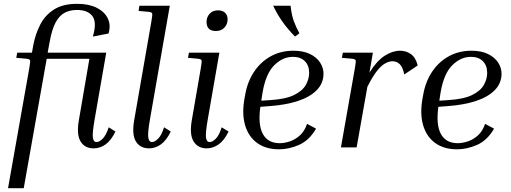

<svg xmlns="http://www.w3.org/2000/svg" viewBox="-20 -770 2668 1003"><path d="M239 -549 229 -495H535L475 -150Q462 -76 465 -52Q468 -28 484 -28Q499 -28 516.5 -45.5Q534 -63 548 -105L583 -83Q561 -37 532 -16Q503 5 469 5Q423 5 401 -31Q379 -67 392 -142L447 -463H224L104 213H22L133 -414Q139 -448 137 -454.5Q135 -461 120 -463L65 -468L70 -495H147L154 -535Q165 -592 190 -641Q215 -690 261.5 -720Q308 -750 383 -750Q444 -750 485 -729.5Q526 -709 543 -674Q560 -639 547 -595L465 -579Q487 -653 463 -685.5Q439 -718 382 -718Q347 -718 319 -704Q291 -690 271 -653.5Q251 -617 239 -549Z M704 -713 708 -740H867L764 -150Q751 -76 754.5 -52Q758 -28 774 -28Q788 -28 806 -45.5Q824 -63 837 -105L872 -83Q850 -37 821 -16Q792 5 759 5Q712 5 690 -31Q668 -67 681 -142L771 -659Q777 -693 775 -699.5Q773 -706 758 -708Z M1108 -608Q1059 -608 1059 -656Q1059 -681 1075.5 -698.5Q1092 -716 1119 -716Q1142 -716 1155.5 -703.5Q1169 -691 1169 -669Q1169 -644 1152.5 -626Q1136 -608 1108 -608ZM962 -468 967 -495H1126L1066 -150Q1053 -76 1056 -52Q1059 -28 1075 -28Q1090 -28 1107.5 -45.5Q1125 -63 1138 -105L1174 -83Q1152 -37 1122.5 -16Q1093 5 1060 5Q1014 5 991.5 -31Q969 -67 982 -142L1029 -414Q1035 -448 1033 -454.5Q1031 -461 1016 -463Z M1631 -98Q1596 -37 1543 -13.5Q1490 10 1438 10Q1369 10 1323.5 -23Q1278 -56 1260.5 -115.5Q1243 -175 1257 -254L1261 -276Q1273 -344 1307.5 -395.5Q1342 -447 1394.5 -476Q1447 -505 1513 -505Q1564 -505 1599 -488Q1634 -471 1652 -443.5Q1670 -416 1670 -385Q1670 -335 1634.5 -299Q1599 -263 1536.5 -242.5Q1474 -222 1392 -216L1340 -212Q1327 -117 1353.5 -69.5Q1380 -22 1441 -22Q1465 -22 1493 -31Q1521 -40 1546 -62Q1571 -84 1584 -123ZM1352 -289 1345 -244 1391 -247Q1473 -252 1517 -274Q1561 -296 1578 -327Q1595 -358 1595 -389Q1595 -428 1572.5 -450.5Q1550 -473 1510 -473Q1457 -473 1413 -429.5Q1369 -386 1352 -289ZM1521 -579Q1483 -618 1456 -656Q1429 -694 1407 -740H1498Q1503 -693 1514 -662Q1525 -631 1544 -596Z M2030 -450Q2013 -450 1992.5 -439Q1972 -428 1949 -399Q1926 -370 1899 -316L1843 0H1761L1834 -414Q1840 -448 1838 -454.5Q1836 -461 1821 -463L1766 -468L1771 -495H1928L1910 -391Q1949 -453 1990 -479Q2031 -505 2070 -505Q2102 -505 2127 -487Q2152 -469 2162 -428L2092 -381Q2084 -419 2068.5 -434.5Q2053 -450 2030 -450Z M2561 -98Q2526 -37 2473 -13.5Q2420 10 2368 10Q2299 10 2253.5 -23Q2208 -56 2190.5 -115.5Q2173 -175 2187 -254L2191 -276Q2203 -344 2237.5 -395.5Q2272 -447 2324.5 -476Q2377 -505 2443 -505Q2494 -505 2529 -488Q2564 -471 2582 -443.5Q2600 -416 2600 -385Q2600 -335 2564.5 -299Q2529 -263 2466.5 -242.5Q2404 -222 2322 -216L2270 -212Q2257 -117 2283.5 -69.5Q2310 -22 2371 -22Q2395 -22 2423 -31Q2451 -40 2476 -62Q2501 -84 2514 -123ZM2282 -289 2275 -244 2321 -247Q2403 -252 2447 -274Q2491 -296 2508 -327Q2525 -358 2525 -389Q2525 -428 2502.5 -450.5Q2480 -473 2440 -473Q2387 -473 2343 -429.5Q2299 -386 2282 -289Z"/></svg>

Font: Inria Serif
Style: Italic
Weight: 400
Italic angle: -10°
Designer: Black Foundry Team
Foundry: Black Foundry
Version: Version 1.000; ttfautohint (v1.8.3)